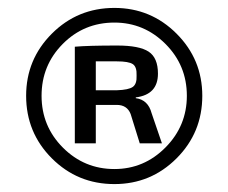

<svg xmlns="http://www.w3.org/2000/svg" viewBox="-20 -722 576 485"><path d="M269 -702Q361 -702 426 -637Q491 -572 491 -480Q491 -387 426 -322Q361 -257 269 -257Q176 -257 111 -322Q46 -387 46 -480Q46 -572 111 -637Q176 -702 269 -702ZM269 -295Q344 -295 398 -349.5Q452 -404 452 -480Q452 -557 398 -611Q344 -665 269 -665Q192 -665 138.5 -611Q85 -557 85 -480Q85 -403 139 -349Q193 -295 269 -295ZM323 -476V-474Q354 -470 363 -436L389 -360H333L310 -434Q301 -457 275 -457H222V-360H169V-604Q203 -607 276 -607Q332 -607 355.5 -591.5Q379 -576 379 -536Q379 -483 323 -476ZM222 -494H275Q305 -495 315.5 -502.5Q326 -510 325 -531Q326 -553 315.5 -560Q305 -567 275 -567H222Z"/></svg>

Font: Exo 2.0 Semi Bold
Style: Regular
Weight: 600
Designer: Natanael Gama
Version: Version 1.001;PS 001.001;hotconv 1.0.70;makeotf.lib2.5.58329